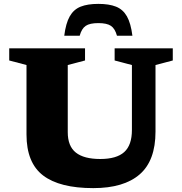

<svg xmlns="http://www.w3.org/2000/svg" viewBox="-20 -956 937 989"><path d="M659.5 -286.5V-621L570.5 -644.5V-707H870V-644.5L781 -621V-278Q781 -128.5 699.5 -57.8Q618 13 460.5 13Q287.5 13 202 -52.2Q116.5 -117.5 116.5 -263V-621L27.5 -644.5V-707H418V-644.5L329 -621V-275Q329 -203 370.8 -170Q412.5 -137 496.5 -137Q580.5 -137 620 -172.8Q659.5 -208.5 659.5 -286.5ZM486.5 -837Q442.5 -837 421.5 -822.8Q400.5 -808.5 390.5 -772H311Q319 -836 339.2 -871.8Q359.5 -907.5 395.5 -921.8Q431.5 -936 486.5 -936Q541.5 -936 577.5 -921.8Q613.5 -907.5 633.8 -871.8Q654 -836 662 -772H582.5Q572.5 -808.5 551.5 -822.8Q530.5 -837 486.5 -837Z"/></svg>

Font: Newsreader 6pt
Style: Bold
Weight: 700
Designer: Hugues Gentile
Foundry: Production Type
Version: Version 1.003; ttfautohint (v1.8.3)